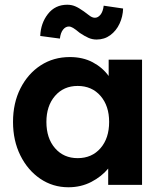

<svg xmlns="http://www.w3.org/2000/svg" viewBox="-20 -781 691 811"><path d="M269 10Q203 10 150 -26Q97 -62 66 -124.5Q35 -187 35 -266Q35 -346 66.5 -408Q98 -470 152 -505Q206 -540 275 -540Q330 -540 371.5 -518Q413 -496 439 -460V-529H580V0H437V-69Q409 -35 365.5 -12.5Q322 10 269 10ZM308 -113Q368 -113 404.5 -155Q441 -197 441 -266Q441 -334 404.5 -376Q368 -418 308 -418Q249 -418 212.5 -376Q176 -334 176 -266Q176 -197 212.5 -155Q249 -113 308 -113ZM388 -614Q370 -614 354 -621Q338 -628 317 -642Q299 -657 289 -663Q279 -669 271 -669Q257 -669 246.5 -656Q236 -643 233 -618L150 -629Q152 -683 182.5 -722Q213 -761 264 -761Q282 -761 297.5 -754.5Q313 -748 334 -733Q349 -721 360 -713.5Q371 -706 381 -706Q394 -706 404.5 -719Q415 -732 418 -757L500 -745Q499 -711 485 -681Q471 -651 446 -632.5Q421 -614 388 -614Z"/></svg>

Font: Lexend Deca SemiBold
Style: Regular
Weight: 600
Designer: Bonnie Shaver-Troup, Thomas Jockin
Foundry: Lexend
Version: Version 1.008; ttfautohint (v1.8.4.7-5d5b)